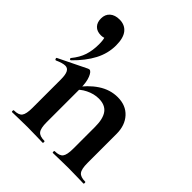

<svg xmlns="http://www.w3.org/2000/svg" viewBox="-185 -778 895 895"><g transform="rotate(45 263.0 -330.0)"><path d="M162 -563Q162 -510 136.5 -461.5Q111 -413 62 -365Q61 -364 59 -364Q56 -364 54.5 -366.5Q53 -369 54 -372Q81 -405 91.5 -437.5Q102 -470 102 -510Q102 -538 97 -551.5Q92 -565 81 -574L118 -581Q119 -564 108 -555Q97 -546 78 -546Q52 -546 37.5 -561Q23 -576 23 -602Q23 -629 40.5 -644.5Q58 -660 88 -660Q123 -660 142.5 -636Q162 -612 162 -563ZM308 -12Q339 -12 350 -26.5Q361 -41 361 -81V-225Q361 -279 341.5 -305Q322 -331 280 -331Q249 -331 217.5 -315.5Q186 -300 168 -275L163 -287Q199 -339 243.5 -368.5Q288 -398 338 -398Q392 -398 423.5 -363.5Q455 -329 455 -273V-81Q455 -41 466.5 -26.5Q478 -12 509 -12Q512 -12 512 -6Q512 0 509 0Q483 0 468 -1L408 -2L350 -1Q334 0 308 0Q305 0 305 -6Q305 -12 308 -12ZM39 -12Q70 -12 81 -26.5Q92 -41 92 -81V-269Q92 -300 84.5 -314.5Q77 -329 61 -329Q44 -329 13 -315H11Q8 -315 6.5 -320Q5 -325 7 -326L146 -394Q152 -396 153 -396Q165 -396 175.5 -370.5Q186 -345 186 -303V-81Q186 -41 197.5 -26.5Q209 -12 240 -12Q243 -12 243 -6Q243 0 240 0Q214 0 199 -1L139 -2L80 -1Q65 0 39 0Q36 0 36 -6Q36 -12 39 -12Z"/></g></svg>

Font: Cormorant Garamond
Style: Bold
Weight: 700
Designer: Christian Thalmann (Catharsis Fonts)
Foundry: Catharsis Fonts
Version: Version 4.000